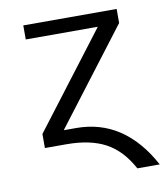

<svg xmlns="http://www.w3.org/2000/svg" viewBox="-77 -586 701 801"><g transform="rotate(-10 273.5 -185.0)"><path d="M217.8 -59.6Q421.9 -59.6 535.2 150.4H440.4Q396.5 69.3 331.5 34.7Q266.6 0 166 0H75.2V-59.6L378.9 -458V-460H75.2V-519.5H470.7V-460L167 -61.5V-59.6Z"/></g></svg>

Font: Mgen+ 1c regular
Style: Regular
Weight: 400
Designer: [Source Han Sans]
Ryoko NISHIZUKA  (kana & ideographs); Paul D. Hunt (Latin, Greek & Cyrillic); Wenlong ZHANG  (bopomofo
Version: Version 1.059.20150602